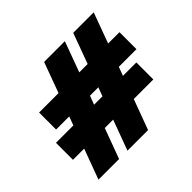

<svg xmlns="http://www.w3.org/2000/svg" viewBox="-156 -863 1054 1054"><g transform="rotate(-45 371.5 -336.0)"><path d="M86 -493V-361H188L169 -310H34V-178H121L56 -2H216L281 -178H346L281 -2H441L506 -178H658V-310H554L573 -361H710V-493H622L687 -670H528L463 -493H398L463 -670H302L237 -493ZM330 -310 349 -361H414L395 -310Z"/></g></svg>

Font: LT Wave Black
Style: Regular
Weight: 900
Designer: Daniel Lyons
Version: Version 2.5 (Glyphs App)